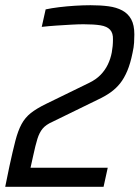

<svg xmlns="http://www.w3.org/2000/svg" viewBox="-22 -716 535 736"><path d="M-2 0 14 -78Q27 -138 37 -176.5Q47 -215 60.5 -240Q74 -265 96 -282.5Q118 -300 155 -318L319 -398Q346 -411 363.5 -429Q381 -447 391.5 -469Q402 -491 406.5 -515Q411 -539 411 -564Q412 -589 400 -602Q388 -615 363 -619Q338 -623 298 -623Q279 -623 251.5 -621.5Q224 -620 194.5 -618Q165 -616 138 -613L153 -680Q176 -685 205 -688.5Q234 -692 265.5 -694Q297 -696 325 -696Q363 -696 393.5 -692Q424 -688 446.5 -676Q469 -664 481 -642Q493 -620 493 -584Q493 -570 492 -552.5Q491 -535 486 -513Q478 -473 466 -444.5Q454 -416 438.5 -396.5Q423 -377 402 -362Q381 -347 353 -334L179 -249Q154 -238 141.5 -223Q129 -208 121.5 -184Q114 -160 105 -118L95 -73H391L375 0Z"/></svg>

Font: Saira SemiCondensed
Style: Italic
Weight: 400
Width: 4
Italic angle: -12°
Designer: Hector Gatti with collaboration of the Omnibus-Type team
Foundry: Omnibus-Type
Version: Version 1.101